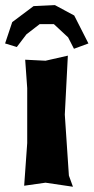

<svg xmlns="http://www.w3.org/2000/svg" viewBox="-46 -710 360 738"><path d="M50.8 -480.5 58.6 -371.1V-160.2L46.9 3.9L128.9 -7.8L234.4 7.8L218.8 -35.2L203.1 -269.5L214.8 -496.1L128.9 -476.6ZM18.6 -529.3 55.7 -578.1 106.4 -617.2H161.1L215.8 -566.4L238.3 -522.5L293.9 -543L239.3 -650.4L165 -690.4L83 -686.5L1 -625L-26.4 -543Z"/></svg>

Font: MaokenAssortedSans-TC
Style: Regular
Weight: 500
Version: Version 0.83